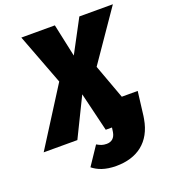

<svg xmlns="http://www.w3.org/2000/svg" viewBox="-210 -813 1022 1157"><g transform="rotate(-20 300.5 -234.5)"><path d="M428 -375 649 -696H434L322 -486L277 -696H62L186 -369L-48 0H168L290 -249L350 0H390L386 28C380 64 359 82 327 82C301 82 286 75 265 63L186 181C218 207 264 227 336 227C470 227 565 159 589 18L592 0L611 -154H509Z"/></g></svg>

Font: Fira Sans Heavy
Style: Italic
Weight: 900
Italic angle: -8°
Designer: bBox Type GmbH & Carrois Corporate GbR & Edenspiekermann AG
Foundry: bBox Type GmbH & Carrois Corporate GbR & Edenspiekermann AG
Version: Version 4.301;PS 004.301;hotconv 1.0.88;makeotf.lib2.5.64775